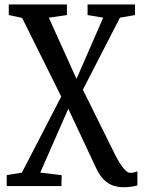

<svg xmlns="http://www.w3.org/2000/svg" viewBox="-20 -574 632 842"><path d="M520.5 247Q498 247 476.2 239.8Q454.5 232.5 435.8 214.2Q417 196 402 164L279.5 -97L156.5 183L250.5 194L249.5 242H9.5V194L76 183L248.5 -150.5L77 -495.5L18.5 -508V-554.5H273.5V-508L194 -496.5L315.5 -228L432.5 -496.5L364 -508V-554.5H572V-508L506 -496.5L343.5 -180.5L484.5 104Q494 123 505.5 141.5Q517 160 529 172Q541 184 550.5 184Q558.5 184 567 182.2Q575.5 180.5 582.5 177V238.5Q577 241 568 242.8Q559 244.5 547 245.8Q535 247 520.5 247Z"/></svg>

Font: Merriweather 20pt
Style: Regular
Weight: 400
Version: Version 2.100